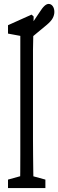

<svg xmlns="http://www.w3.org/2000/svg" viewBox="-20 -963 298 983"><path d="M21 0V-43.5L107.4 -67.4H125L212.4 -43.5V0ZM82.5 0Q83.5 -41.5 83.7 -83.7Q84 -126 84 -168Q84 -210 84 -252.4V-779.3L21 -791V-834L141.6 -888.2L152.3 -878.4L148.9 -706.5V-252.4Q148.9 -210.9 149.4 -168.5Q149.9 -126 150.4 -84.2Q150.9 -42.5 151.9 0ZM107.9 -784.2Q125.5 -814 143.8 -842.5Q162.1 -871.1 180.7 -897.5Q196.3 -922.4 207.5 -932.6Q218.8 -942.9 229 -942.9Q241.7 -942.9 250 -931.4Q258.3 -919.9 258.3 -901.9Q258.3 -886.2 250.2 -870.6Q242.2 -855 219.7 -835.9Q195.8 -815.9 171.1 -795.7Q146.5 -775.4 121.6 -754.4Z"/></svg>

Font: Scarab Serif
Style: Regular
Weight: 400
Designer: John Roberts
Foundry: Scarab
Version: 1.0